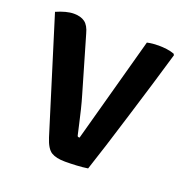

<svg xmlns="http://www.w3.org/2000/svg" viewBox="-99 -592 659 687"><g transform="rotate(20 231.0 -249.0)"><path d="M349.5 -495Q360.5 -497.5 371.5 -498.5Q382.5 -499.5 393 -499.5Q408.5 -499.5 424 -497.5Q439.5 -495.5 453 -490.5L456 -485.5Q439.5 -428.5 419.2 -361.8Q399 -295 378.2 -227.8Q357.5 -160.5 338.8 -101Q320 -41.5 306 0Q286.5 3 264 4.2Q241.5 5.5 220 5.5Q186 5.5 167.5 -5.8Q149 -17 136.5 -56.5L3 -486Q21 -494 38 -498.5Q55 -503 69.5 -503Q95.5 -503 111.2 -491.5Q127 -480 134.5 -451L196 -240Q203 -216.5 209.5 -190Q216 -163.5 221.2 -139.8Q226.5 -116 230 -101Q231 -95 233 -94Q235 -93 239.5 -93Z"/></g></svg>

Font: Signika Medium
Style: Regular
Weight: 500
Designer: Anna Giedry
Foundry: Anna Giedry
Version: Version 2.000